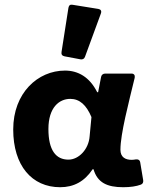

<svg xmlns="http://www.w3.org/2000/svg" viewBox="-20 -784 634 815"><path d="M270.5 -751 241.2 -563.5C239.3 -552.7 244.1 -546.9 253.9 -544.9L321.3 -532.2C330.1 -530.3 337.9 -534.2 340.8 -543L408.2 -726.6C412.1 -737.3 408.2 -744.1 397.5 -746.1L288.1 -763.7C278.3 -765.6 272.5 -761.7 270.5 -751ZM36.1 -234.4C36.1 -81.1 115.2 10.7 235.4 10.7C293 10.7 338.9 -13.7 373 -65.4H377C393.6 -8.8 434.6 10.7 502.9 10.7C534.2 10.7 558.6 6.8 577.1 0C585.9 -2.9 588.9 -9.8 587.9 -18.6L575.2 -94.7C573.2 -105.5 566.4 -108.4 556.6 -107.4C550.8 -106.4 544.9 -105.5 539.1 -105.5C512.7 -105.5 491.2 -116.2 491.2 -148.4C491.2 -215.8 526.4 -348.6 551.8 -454.1C553.7 -464.8 548.8 -471.7 538.1 -471.7H426.8C418 -471.7 411.1 -466.8 409.2 -458L396.5 -392.6H392.6C360.4 -457 311.5 -484.4 255.9 -484.4C140.6 -484.4 36.1 -389.6 36.1 -234.4ZM360.4 -205.1C356.4 -150.4 314.5 -106.4 270.5 -106.4C217.8 -106.4 185.5 -145.5 185.5 -236.3C185.5 -328.1 231.4 -364.3 278.3 -364.3C318.4 -364.3 346.7 -337.9 368.2 -287.1Z"/></svg>

Font: Ed Sans Neue
Style: Bold
Weight: 700
Designer: Stephen Hutchings
Version: Version 1.004;PS 001.004;hotconv 1.0.88;makeotf.lib2.5.64775